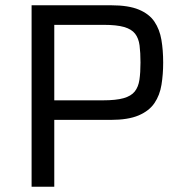

<svg xmlns="http://www.w3.org/2000/svg" viewBox="-20 -708 692 728"><path d="M99.8 0V-688H401.4Q467.2 -688 506.6 -671.5Q545.9 -655.1 565.6 -625.8Q585.3 -596.5 592 -557.1Q598.7 -517.7 598.7 -470.7Q598.7 -426.3 592.3 -386.7Q585.9 -347 565.7 -317.2Q545.5 -287.4 505.6 -270.4Q465.7 -253.4 399.2 -253.4H185.8V0ZM185.8 -327.6H370.6Q420.2 -327.6 448.8 -335.8Q477.4 -344 491.1 -361.3Q504.7 -378.6 508.7 -405.7Q512.7 -432.8 512.7 -470.7Q512.7 -508.5 509.2 -535.6Q505.7 -562.7 492.3 -580.1Q478.9 -597.4 450.6 -605.6Q422.3 -613.8 372.7 -613.8H185.8Z"/></svg>

Font: Saira Thin
Style: Regular
Weight: 100
Designer: Hector Gatti with collaboration of the Omnibus-Type team
Foundry: Omnibus-Type
Version: Version 1.101